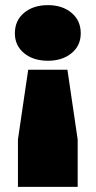

<svg xmlns="http://www.w3.org/2000/svg" viewBox="-20 -605 373 749"><path d="M90 -333H243L283 -61V124H50V-61ZM167 -585Q223 -585 259 -555Q295 -525 295 -475Q295 -427 259 -397.5Q223 -368 167 -368Q110 -368 74 -397.5Q38 -427 38 -475Q38 -525 74 -555Q110 -585 167 -585Z"/></svg>

Font: REM Black
Style: Regular
Weight: 900
Designer: Octavio Pardo
Foundry: Ashler Design
Version: Version 1.005;gftools[0.9.28]